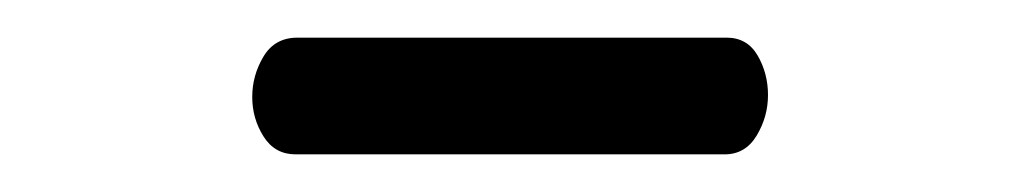

<svg xmlns="http://www.w3.org/2000/svg" viewBox="-20 -699 540 102"><path d="M137 -617Q126 -617 120 -626.5Q114 -636 114 -647.5Q114 -659 120 -669Q126 -679 138 -679H366Q377 -679 382.5 -669.5Q388 -660 388 -648.5Q388 -637 382 -627Q376 -617 365 -617Z"/></svg>

Font: LXGW WenKai Lite
Style: Regular
Weight: 400
Designer: LXGW / Fontworks Inc.
Foundry: LXGW / Fontworks Inc.
Version: Version 1.511; March 25, 2025